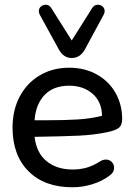

<svg xmlns="http://www.w3.org/2000/svg" viewBox="-20 -782 573 811"><path d="M33 -243Q33 -317 63.5 -374.5Q94 -432 148.5 -464Q203 -496 272 -496Q338 -496 389 -467.5Q440 -439 468 -389.5Q496 -340 496 -279Q496 -252 480.5 -241Q465 -230 430 -223Q375 -212 313 -209Q251 -206 126 -204Q134 -136 177 -101Q220 -66 287 -66Q319 -66 346.5 -74Q374 -82 404 -101Q415 -108 428 -108Q442 -108 452 -98Q462 -88 462 -74Q462 -53 441 -39Q410 -16 369 -3.5Q328 9 286 9Q168 9 100.5 -58.5Q33 -126 33 -243ZM174 -274Q254 -274 309.5 -277.5Q365 -281 411 -293Q410 -352 371 -386Q332 -420 272 -420Q206 -420 168.5 -381Q131 -342 126 -274ZM228 -574 148 -720Q144 -727 144 -735Q144 -747 153 -754.5Q162 -762 173 -762Q187 -762 196 -749L283 -611L370 -749Q379 -762 393 -762Q405 -762 413.5 -754.5Q422 -747 422 -735Q422 -727 418 -720L339 -574Q319 -537 283 -537Q248 -537 228 -574Z"/></svg>

Font: SN Pro
Style: Regular
Weight: 400
Designer: Tobias Whetton
Foundry: Supernotes
Version: Version 1.003